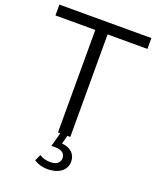

<svg xmlns="http://www.w3.org/2000/svg" viewBox="-166 -796 908 1114"><g transform="rotate(20 288.0 -239.5)"><path d="M265 221C334 221 380 187 380 133C380 89 350 57 294 52L308 0H326V-633H572V-700H4V-633H250V0H264L241 86H265C306 86 326 104 326 131C326 160 304 177 265 177C241 177 218 171 199 158L181 197C205 213 233 221 265 221Z"/></g></svg>

Font: Montserrat-Alt1
Style: Regular
Weight: 400
Designer: Differentunic
Foundry: Differentunic
Version: Version 7.222